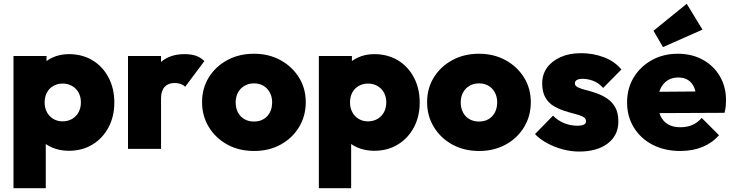

<svg xmlns="http://www.w3.org/2000/svg" viewBox="-20 -784 3858 1011"><path d="M342 10Q295 10 255 -7Q215 -24 189 -53.5Q163 -83 157 -122V-360Q163 -399 189.5 -430.5Q216 -462 255.5 -480.5Q295 -499 342 -499Q413 -499 467 -466.5Q521 -434 551.5 -376Q582 -318 582 -244Q582 -171 551.5 -113.5Q521 -56 467 -23Q413 10 342 10ZM51 207V-489H225V-366L196 -248L221 -129V207ZM309 -145Q338 -145 360 -158Q382 -171 394 -193.5Q406 -216 406 -245Q406 -274 394 -296Q382 -318 360 -331Q338 -344 310 -344Q283 -344 261 -331.5Q239 -319 227 -296.5Q215 -274 215 -245Q215 -216 227 -193.5Q239 -171 260.5 -158Q282 -145 309 -145Z M654 0V-489H828V0ZM828 -266 750 -332Q779 -415 827 -457Q875 -499 952 -499Q987 -499 1012.5 -490Q1038 -481 1056 -462L955 -327Q947 -336 932.5 -341.5Q918 -347 900 -347Q866 -347 847 -326.5Q828 -306 828 -266Z M1318 11Q1239 11 1177.5 -22.5Q1116 -56 1080 -114.5Q1044 -173 1044 -246Q1044 -319 1079.5 -376.5Q1115 -434 1177 -467.5Q1239 -501 1317 -501Q1395 -501 1456.5 -467.5Q1518 -434 1554 -376.5Q1590 -319 1590 -246Q1590 -173 1554.5 -114.5Q1519 -56 1457.5 -22.5Q1396 11 1318 11ZM1317 -144Q1346 -144 1367.5 -156.5Q1389 -169 1401 -192Q1413 -215 1413 -245Q1413 -275 1400.5 -297.5Q1388 -320 1367 -332.5Q1346 -345 1317 -345Q1289 -345 1267 -332Q1245 -319 1233 -296.5Q1221 -274 1221 -244Q1221 -215 1233 -192Q1245 -169 1267 -156.5Q1289 -144 1317 -144Z M1950 10Q1903 10 1863 -7Q1823 -24 1797 -53.5Q1771 -83 1765 -122V-360Q1771 -399 1797.5 -430.5Q1824 -462 1863.5 -480.5Q1903 -499 1950 -499Q2021 -499 2075 -466.5Q2129 -434 2159.5 -376Q2190 -318 2190 -244Q2190 -171 2159.5 -113.5Q2129 -56 2075 -23Q2021 10 1950 10ZM1659 207V-489H1833V-366L1804 -248L1829 -129V207ZM1917 -145Q1946 -145 1968 -158Q1990 -171 2002 -193.5Q2014 -216 2014 -245Q2014 -274 2002 -296Q1990 -318 1968 -331Q1946 -344 1918 -344Q1891 -344 1869 -331.5Q1847 -319 1835 -296.5Q1823 -274 1823 -245Q1823 -216 1835 -193.5Q1847 -171 1868.5 -158Q1890 -145 1917 -145Z M2503 11Q2424 11 2362.5 -22.5Q2301 -56 2265 -114.5Q2229 -173 2229 -246Q2229 -319 2264.5 -376.5Q2300 -434 2362 -467.5Q2424 -501 2502 -501Q2580 -501 2641.5 -467.5Q2703 -434 2739 -376.5Q2775 -319 2775 -246Q2775 -173 2739.5 -114.5Q2704 -56 2642.5 -22.5Q2581 11 2503 11ZM2502 -144Q2531 -144 2552.5 -156.5Q2574 -169 2586 -192Q2598 -215 2598 -245Q2598 -275 2585.5 -297.5Q2573 -320 2552 -332.5Q2531 -345 2502 -345Q2474 -345 2452 -332Q2430 -319 2418 -296.5Q2406 -274 2406 -244Q2406 -215 2418 -192Q2430 -169 2452 -156.5Q2474 -144 2502 -144Z M3030 14Q2985 14 2941.5 2Q2898 -10 2860.5 -30.5Q2823 -51 2797 -78L2892 -175Q2916 -150 2949.5 -136Q2983 -122 3021 -122Q3043 -122 3054.5 -128Q3066 -134 3066 -145Q3066 -161 3049.5 -169.5Q3033 -178 3006.5 -184.5Q2980 -191 2951 -200.5Q2922 -210 2895 -226Q2868 -242 2851.5 -271Q2835 -300 2835 -345Q2835 -392 2860.5 -427.5Q2886 -463 2932 -483.5Q2978 -504 3040 -504Q3103 -504 3160 -482.5Q3217 -461 3252 -418L3156 -321Q3132 -348 3103 -358.5Q3074 -369 3050 -369Q3027 -369 3017 -362.5Q3007 -356 3007 -345Q3007 -332 3023.5 -324Q3040 -316 3066.5 -309.5Q3093 -303 3121.5 -293Q3150 -283 3176.5 -265.5Q3203 -248 3219.5 -219Q3236 -190 3236 -144Q3236 -71 3180 -28.5Q3124 14 3030 14Z M3562 11Q3480 11 3417 -21.5Q3354 -54 3318 -112Q3282 -170 3282 -245Q3282 -319 3317 -376.5Q3352 -434 3412.5 -467.5Q3473 -501 3549 -501Q3623 -501 3680.5 -469.5Q3738 -438 3770.5 -382.5Q3803 -327 3803 -256Q3803 -241 3801.5 -225.5Q3800 -210 3795 -190L3364 -188V-300L3726 -303L3648 -254Q3647 -295 3636 -321.5Q3625 -348 3604 -362Q3583 -376 3551 -376Q3518 -376 3494 -360Q3470 -344 3457 -315Q3444 -286 3444 -245Q3444 -203 3458 -173.5Q3472 -144 3498 -129Q3524 -114 3562 -114Q3598 -114 3625.5 -126Q3653 -138 3675 -163L3766 -72Q3730 -31 3678.5 -10Q3627 11 3562 11ZM3471 -536 3421 -622 3596 -764 3679 -628Z"/></svg>

Font: Outfit ExtraBold
Style: Regular
Weight: 800
Designer: Rodrigo Fuenzalida
Foundry: fragTYPE
Version: Version 1.100;gftools[0.9.27]